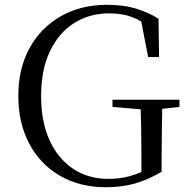

<svg xmlns="http://www.w3.org/2000/svg" viewBox="-20 -765 781 801"><path d="M422 16.1Q312.7 16.1 230.2 -31.8Q147.7 -79.7 102.1 -165.5Q56.4 -251.2 56.4 -364.9Q56.4 -478.8 103.1 -564Q149.7 -649.1 233.3 -697Q316.9 -744.9 425.9 -744.9Q493.3 -744.9 544.3 -730.1Q595.3 -715.3 641.3 -686.9L643.6 -526.8H598.2L564.3 -700.3L615.7 -680.4V-643.1Q572.3 -678.3 531.2 -693.8Q490.1 -709.3 436 -709.3Q352.6 -709.3 288.6 -668.4Q224.6 -627.5 188 -550.5Q151.5 -473.5 151.5 -363.7Q151.5 -257.5 186.6 -180.2Q221.8 -103 284.9 -60.9Q348 -18.8 431.6 -18.8Q479.4 -18.8 520.4 -29.9Q561.5 -41.1 603.9 -64.5L570 -35.9V-100.8Q570 -164.1 569 -225.1Q568 -286.2 566 -348.8H657.4Q656.4 -291.7 655.3 -231.6Q654.2 -171.4 654.2 -99.7V-48.4Q596.2 -14.4 542.2 0.8Q488.3 16.1 422 16.1ZM449.2 -318.8V-348.8H728.7V-318.8L620.1 -307.3H589Z"/></svg>

Font: Early Summer Mincho VF
Style: Regular
Weight: 250
Designer: GuiWonder
Version: Version 1.002